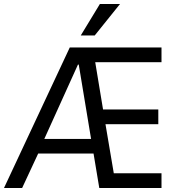

<svg xmlns="http://www.w3.org/2000/svg" viewBox="-20 -943 907 963"><path d="M0 0 330 -705H790V-631H421L451 -671L501 -369L453 -394H774V-320H466L505 -344L557 -37L513 -74H790V0H478L444 -204L472 -173H150L186 -204L91 0ZM371 -619 194 -228 179 -246H454L440 -227L375 -619ZM385 -765 481 -923H582L455 -765Z"/></svg>

Font: Nunito Sans 7pt Condensed
Style: Regular
Weight: 400
Width: 3
Designer: Vernon Adams
Foundry: Vernon Adams
Version: Version 3.101;gftools[0.9.27]